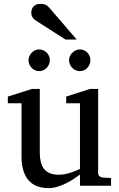

<svg xmlns="http://www.w3.org/2000/svg" viewBox="-20 -948 609 980"><path d="M388.2 0V-57.1Q375.5 -47.4 357.2 -35.2Q338.9 -22.9 317.6 -12.5Q296.4 -2 273.2 5.1Q250 12.2 228 12.2Q195.8 12.2 170.2 2.7Q144.5 -6.8 126.7 -26.6Q108.9 -46.4 99.4 -76.9Q89.8 -107.4 89.8 -149.9V-420.9H20V-455.1L143.1 -494.1H183.1V-168.9Q183.1 -142.6 188.2 -121.6Q193.4 -100.6 204.8 -85.9Q216.3 -71.3 234.9 -63.7Q253.4 -56.2 279.8 -56.2Q294.9 -56.2 310.5 -59.1Q326.2 -62 340.3 -66.7Q354.5 -71.3 366.9 -76.4Q379.4 -81.5 388.2 -85.9V-420.9H317.9V-455.1L439.9 -494.1H481V-64Q481 -54.7 487.5 -48.8Q494.1 -43 502.9 -42L546.9 -39.1V0ZM234.4 -641.1Q234.4 -629.9 230 -619.6Q225.6 -609.4 218.3 -601.6Q210.9 -593.8 200.9 -589.4Q190.9 -585 179.7 -585Q168.5 -585 158.7 -589.4Q148.9 -593.8 141.6 -601.6Q134.3 -609.4 129.9 -619.1Q125.5 -628.9 125.5 -640.1Q125.5 -650.9 129.9 -660.9Q134.3 -670.9 141.6 -678.7Q148.9 -686.5 158.7 -691.2Q168.5 -695.8 179.7 -695.8Q190.9 -695.8 200.9 -691.4Q210.9 -687 218.3 -679.7Q225.6 -672.4 230 -662.4Q234.4 -652.3 234.4 -641.1ZM441.4 -641.1Q441.4 -629.9 437.3 -619.6Q433.1 -609.4 425.8 -601.6Q418.5 -593.8 408.7 -589.4Q398.9 -585 387.7 -585Q376.5 -585 366.5 -589.4Q356.4 -593.8 348.9 -601.6Q341.3 -609.4 336.9 -619.6Q332.5 -629.9 332.5 -641.1Q332.5 -651.4 336.9 -661.4Q341.3 -671.4 349.1 -679Q356.9 -686.5 366.7 -691.2Q376.5 -695.8 387.7 -695.8Q398.9 -695.8 408.7 -691.4Q418.5 -687 425.8 -679.4Q433.1 -671.9 437.3 -661.9Q441.4 -651.9 441.4 -641.1ZM314.5 -746.1 162.6 -843.3Q151.9 -850.1 145.8 -859.9Q139.6 -869.6 139.6 -883.3Q139.6 -891.1 142.1 -899.2Q144.5 -907.2 149.9 -913.6Q155.3 -919.9 164.1 -924.1Q172.9 -928.2 185.5 -928.2Q196.3 -928.2 203.6 -926.5Q210.9 -924.8 216.8 -921.4Q222.7 -918 227.5 -912.8Q232.4 -907.7 237.8 -901.4L371.6 -746.1Z"/></svg>

Font: Charis SIL Eur
Style: Regular
Weight: 400
Foundry: SIL International
Version: Version 5.000